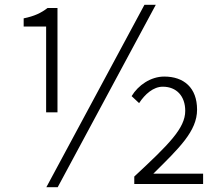

<svg xmlns="http://www.w3.org/2000/svg" viewBox="-20 -762 916 795"><path d="M171 -297H218V-729H177C150 -708 122 -695 78 -686V-652H171ZM172 13H219L625 -742H578ZM536 0H821V-43H615C722 -149 796 -219 796 -308C796 -399 741 -445 660 -445C604 -445 552 -409 525 -364L556 -335C580 -372 615 -403 654 -403C711 -403 747 -364 747 -303C747 -231 679 -164 536 -31Z"/></svg>

Font: GenYoGothic2 TW L
Style: Regular
Weight: 300
Version: Version 2.100;PS 2.1;hotconv 16.6.51;makeotf.lib2.5.65220 DE